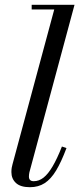

<svg xmlns="http://www.w3.org/2000/svg" viewBox="-20 -770 332 800"><path d="M104.5 10Q65.5 10 46.5 -7.5Q27.5 -25 27.5 -53Q27.5 -63 28.8 -70.8Q30 -78.5 32 -85L206 -730.5H112V-750H290.5L102.5 -52Q101.5 -47.5 101 -42.8Q100.5 -38 100.5 -34.5Q100.5 -15 120.5 -15Q142.5 -15 161.5 -30Q180.5 -45 199.2 -76.8Q218 -108.5 238 -159.5L257 -153Q235.5 -95.5 213.8 -59.5Q192 -23.5 166 -6.8Q140 10 104.5 10Z"/></svg>

Font: Bodoni Moda SC
Style: Italic
Weight: 400
Italic angle: -13°
Designer: Owen Earl
Foundry: indestructible type
Version: Version 2.005